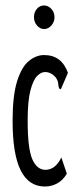

<svg xmlns="http://www.w3.org/2000/svg" viewBox="-20 -670 290 701"><path d="M144 11Q85 11 55.5 -48Q26 -107 26 -229Q26 -321 42.5 -373.5Q59 -426 85.5 -447.5Q112 -469 141 -469Q205 -469 228 -404L206 -353L202 -344L196 -347Q193 -355 192.5 -365Q192 -375 183 -388Q166 -407 144 -407Q130 -407 115.5 -392.5Q101 -378 91 -339.5Q81 -301 81 -229Q81 -127 98 -88.5Q115 -50 146 -50Q182 -50 204 -95L224 -36Q210 -12 189 -0.5Q168 11 144 11ZM141 -564Q126 -564 115 -577Q104 -590 104 -607Q104 -625 114.5 -637.5Q125 -650 141 -650Q156 -650 167.5 -637.5Q179 -625 179 -607Q179 -590 167.5 -577Q156 -564 141 -564Z"/></svg>

Font: Inconsolata UltraCondensed Medium
Style: Regular
Weight: 500
Width: 1
Monospace: yes
Designer: Raph Levien, Cyreal, Brenton Simpson
Foundry: Raph Levien, Cyreal, Google
Version: Version 3.001; ttfautohint (v1.8.2.53-6de2)